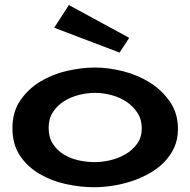

<svg xmlns="http://www.w3.org/2000/svg" viewBox="-20 -744 770 777"><path d="M365.2 -470.7Q418.9 -470.7 478.5 -455.6Q538.1 -440.4 586.9 -409.7Q635.7 -378.9 668 -332Q700.2 -285.2 700.2 -221.7Q700.2 -179.7 684.6 -146Q668.9 -112.3 643.1 -86.4Q617.2 -60.5 583 -41.5Q548.8 -22.5 511.2 -10.3Q473.6 2 434.6 7.8Q395.5 13.7 361.3 13.7Q305.7 13.7 247.1 1Q188.5 -11.7 140.1 -40Q91.8 -68.4 61 -113.8Q30.3 -159.2 30.3 -225.6Q30.3 -291 62 -337.4Q93.8 -383.8 142.6 -413.6Q191.4 -443.4 250.5 -457Q309.6 -470.7 365.2 -470.7ZM176.8 -226.6Q176.8 -188.5 193.8 -162.1Q210.9 -135.7 237.8 -119.1Q264.6 -102.5 297.9 -95.2Q331.1 -87.9 363.3 -87.9Q393.6 -87.9 426.8 -95.7Q460 -103.5 488.3 -120.1Q516.6 -136.7 535.2 -162.6Q553.7 -188.5 553.7 -224.6Q553.7 -260.7 536.1 -287.6Q518.6 -314.5 491.2 -332.5Q463.9 -350.6 430.2 -359.4Q396.5 -368.2 365.2 -368.2Q333 -368.2 299.8 -359.9Q266.6 -351.6 239.3 -334.5Q211.9 -317.4 194.3 -290.5Q176.8 -263.7 176.8 -226.6ZM502.9 -590.8 463.9 -531.2 199.2 -631.8 258.8 -723.6Z"/></svg>

Font: Cherry Cream Soda
Style: Regular
Weight: 400
Designer: Font Diner, Inc
Foundry: Font Diner, Inc
Version: Version 1.001